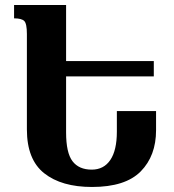

<svg xmlns="http://www.w3.org/2000/svg" viewBox="-20 -734 692 764"><path d="M346 10Q225 10 156 -44.5Q87 -99 87 -219V-599Q87 -640 76.5 -650.5Q66 -661 36 -661V-714H243V-491H592V-430H243V-207Q243 -126 268.5 -92.5Q294 -59 345 -59Q393 -59 419 -97.5Q445 -136 445 -210V-292H601V-216Q601 -114 540 -52Q479 10 346 10Z"/></svg>

Font: Noto Serif Armenian Condensed ExtraBold
Style: Regular
Weight: 800
Width: 3
Designer: Monotype Design Team
Foundry: Monotype Imaging Inc.
Version: Version 2.008; ttfautohint (v1.8.4.7-5d5b)